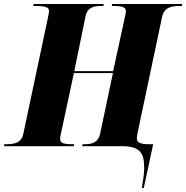

<svg xmlns="http://www.w3.org/2000/svg" viewBox="-44 -734 935 964"><path d="M668 210H678L725 -10H702C663 -10 643 -17 643 -41C643 -47 645 -54 646 -63L770 -650C780 -697 818 -704 857 -704H869L871 -714H519L517 -704H529C582 -704 588 -691 588 -677C588 -670 586 -660 582 -643L524 -377H329L385 -650C394 -697 427 -704 463 -704H475L477 -714H125L123 -704H136C198 -704 202 -692 202 -676C202 -671 199 -657 194 -633L73 -62C64 -17 28 -10 -10 -10H-22L-24 0H326L329 -10H316C267 -10 258 -19 258 -39C258 -45 260 -54 263 -68L327 -367H523L459 -64C449 -17 416 -10 383 -10H371L368 0H570C661 0 680 37 680 109C680 141 673 181 668 210Z"/></svg>

Font: Noto Serif Display SemiCondensed Black
Style: Italic
Weight: 900
Width: 4
Italic angle: -12°
Designer: Monotype Design Team
Foundry: Monotype Imaging Inc.
Version: Version 2.009